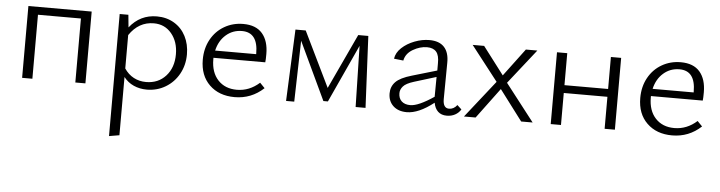

<svg xmlns="http://www.w3.org/2000/svg" viewBox="-45 -615 4124 1100"><g transform="rotate(5 2017.0 -65.0)"><path d="M444 0H386V-368H139V0H80V-413H444Z M1009 -216Q1009 -154 981 -103.5Q953 -53 904.5 -24Q856 5 797 5Q756 5 721.5 -10.5Q687 -26 664 -56V279L605 289V-413H655L662 -341Q723 -418 819 -418Q875 -418 918.5 -392Q962 -366 985.5 -320Q1009 -274 1009 -216ZM946 -211Q946 -283 907 -330Q868 -377 805 -377Q718 -377 664 -297V-105Q686 -72 718 -55Q750 -38 789 -38Q859 -38 902.5 -86Q946 -134 946 -211Z M1469 -62Q1398 4 1302 4Q1212 4 1157 -49.5Q1102 -103 1102 -194Q1102 -259 1130 -310Q1158 -361 1207 -389.5Q1256 -418 1316 -418Q1389 -418 1425.5 -375.5Q1462 -333 1462 -258Q1462 -225 1460 -210H1162V-201Q1162 -126 1202.5 -82.5Q1243 -39 1311 -39Q1383 -39 1441 -91ZM1168 -252H1404V-256Q1404 -377 1312 -377Q1259 -377 1220 -343Q1181 -309 1168 -252Z M1998 0 1990 -351 1837 -18H1811L1654 -351L1645 0H1598L1616 -412H1675L1829 -95L1977 -412H2035L2055 0Z M2603 -39Q2591 -19 2570 -7.5Q2549 4 2522 4Q2491 4 2472 -13.5Q2453 -31 2447 -64Q2360 4 2292 4Q2243 4 2214 -23Q2185 -50 2185 -95Q2185 -134 2211 -161Q2237 -188 2303 -207L2446 -249V-290Q2447 -336 2429.5 -356.5Q2412 -377 2376 -377Q2336 -377 2295.5 -353.5Q2255 -330 2247 -289L2193 -295Q2198 -330 2228 -358Q2258 -386 2301 -402.5Q2344 -419 2386 -419Q2443 -419 2471.5 -388Q2500 -357 2499 -298L2497 -89Q2497 -37 2532 -37Q2559 -37 2578 -62ZM2309 -38Q2355 -38 2444 -98L2445 -212L2318 -173Q2273 -159 2257 -140.5Q2241 -122 2241 -101Q2241 -71 2259 -54.5Q2277 -38 2309 -38Z M2790 -214 2635 -413H2701L2822 -254L2941 -413H3007L2850 -214L3016 0H2950L2818 -175L2688 0H2621Z M3489 -413V0H3430V-184H3179V0H3120V-413H3179V-229H3430V-413Z M3985 -62Q3914 4 3818 4Q3728 4 3673 -49.5Q3618 -103 3618 -194Q3618 -259 3646 -310Q3674 -361 3723 -389.5Q3772 -418 3832 -418Q3905 -418 3941.5 -375.5Q3978 -333 3978 -258Q3978 -225 3976 -210H3678V-201Q3678 -126 3718.5 -82.5Q3759 -39 3827 -39Q3899 -39 3957 -91ZM3684 -252H3920V-256Q3920 -377 3828 -377Q3775 -377 3736 -343Q3697 -309 3684 -252Z"/></g></svg>

Font: Isabella Sans
Style: Regular
Weight: 400
Designer: Original fonts by Christian Thalmann (Catharsis Fonts), Modifications by Cristiano Sobral
Version: Version 0.002;July 12, 2020;FontCreator 13.0.0.2655 64-bit; 